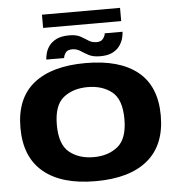

<svg xmlns="http://www.w3.org/2000/svg" viewBox="-58 -916 912 975"><g transform="rotate(-5 398.0 -428.0)"><path d="M391 5Q217.5 5 125.2 -71.8Q33 -148.5 33 -298Q33 -447.5 125.2 -522.2Q217.5 -597 391 -597Q564.5 -597 656.5 -522.2Q748.5 -447.5 748.5 -298Q748.5 -148.5 656.5 -71.8Q564.5 5 391 5ZM391 -117.5Q466 -117.5 514.5 -157.2Q563 -197 563 -296.5Q563 -396.5 514.5 -435.5Q466 -474.5 391 -474.5Q316 -474.5 267.2 -435.5Q218.5 -396.5 218.5 -296.5Q218.5 -197 267.2 -157.2Q316 -117.5 391 -117.5ZM469 -625Q432.5 -625 410 -637Q387.5 -649 369.8 -660.8Q352 -672.5 329.5 -672.5Q304.5 -672.5 295 -657.8Q285.5 -643 285 -632H194Q194.5 -643 198.8 -661.5Q203 -680 215.8 -699Q228.5 -718 253.8 -731.2Q279 -744.5 321 -744.5Q356.5 -744.5 377.5 -732.8Q398.5 -721 416 -709.5Q433.5 -698 457.5 -698Q480 -698 490.5 -712.8Q501 -727.5 501 -739H592Q592 -728.5 587.8 -709.8Q583.5 -691 571 -671.5Q558.5 -652 534 -638.5Q509.5 -625 469 -625ZM192 -793.5V-861H590V-793.5Z"/></g></svg>

Font: Anybody ExtraExpanded Regular
Style: Bold
Weight: 700
Width: 8
Designer: Tyler Finck
Foundry: Etcetera Type Company
Version: Version 1.010; ttfautohint (v1.8.3) -l 8 -r 50 -G 200 -x 14 